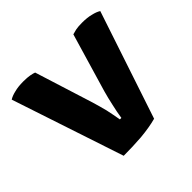

<svg xmlns="http://www.w3.org/2000/svg" viewBox="-132 -646 798 798"><g transform="rotate(-45 267.5 -247.0)"><path d="M268.6 -108.4Q262.7 -142.6 255.9 -173.8Q248 -205.1 238.3 -237.3Q210.9 -323.2 157.2 -495.1Q150.4 -498 134.8 -501Q119.1 -503.9 96.7 -503.9Q65.4 -503.9 43.9 -498Q22.5 -493.2 8.8 -484.4Q63.5 -319.3 172.9 9.8Q226.6 9.8 278.3 5.9Q331.1 1 371.1 -9.8Q423.8 -168 529.3 -484.4Q515.6 -493.2 494.1 -498Q472.7 -503.9 442.4 -503.9Q418 -503.9 404.3 -501Q390.6 -498 381.8 -495.1Q356.4 -409.2 305.7 -237.3Q296.9 -206.1 290 -173.8Q282.2 -140.6 277.3 -108.4Q274.4 -108.4 268.6 -108.4Z"/></g></svg>

Font: cl
Style: Bold
Weight: 400
Designer: Mitja Miklavcic
Version: Version 7.504; 2011; Build 1021